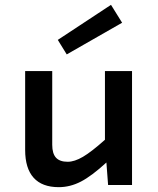

<svg xmlns="http://www.w3.org/2000/svg" viewBox="-20 -765 654 794"><path d="M526 -471V0H427L420 -93Q359 -37 314.5 -14Q270 9 223 9Q154 9 119 -30Q84 -69 84 -145V-471H196V-166Q196 -130 211.5 -113Q227 -96 260 -96Q288 -96 323 -116.5Q358 -137 414 -187V-471ZM256 -540 219 -600 439 -745 485 -671Z"/></svg>

Font: Intel One Mono Medium
Style: Regular
Weight: 500
Monospace: yes
Designer: Fred Shallcrass
Foundry: Frere-Jones Type LLC
Version: Version 1.400;hotconv 1.1.0;makeotfexe 2.6.0;FJTRelease1.4